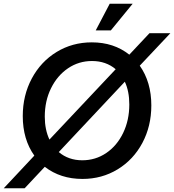

<svg xmlns="http://www.w3.org/2000/svg" viewBox="-66 -943 933 1029"><path d="M56 -321Q56 -432 104.5 -522.5Q153 -613 237.5 -664.5Q322 -716 426 -716Q544 -716 627 -650L735 -765H847L683 -591Q745 -503 745 -378Q745 -267 697 -177Q649 -87 564.5 -35.5Q480 16 376 16Q258 16 174 -49L66 66H-46L118 -109Q56 -196 56 -321ZM199 -195 554 -572Q502 -616 427 -616Q356 -616 298.5 -577Q241 -538 207.5 -470Q174 -402 174 -318Q174 -248 199 -195ZM375 -84Q446 -84 503.5 -123Q561 -162 594 -230.5Q627 -299 627 -383Q627 -454 603 -505L249 -128Q301 -84 375 -84ZM645 -923 528 -780H447L522 -923Z"/></svg>

Font: MedMera Sans Semibold
Style: Italic
Weight: 600
Italic angle: -11°
Designer: Kasper Nordkvist
Foundry: UNCUT.wtf
Version: Version 1.300